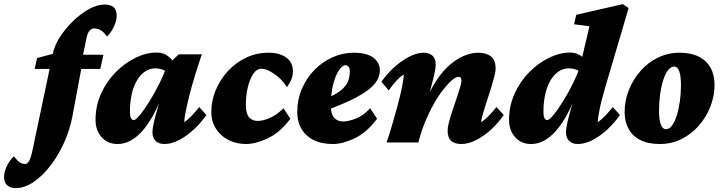

<svg xmlns="http://www.w3.org/2000/svg" viewBox="-147 -704 3573 949"><path d="M24.4 -363.3 36.1 -417 116.2 -438.5 263.7 -433.6H364.3L348.6 -363.3ZM370.1 -681.6Q399.4 -681.6 414.6 -668.5Q429.7 -655.3 429.7 -626Q429.7 -601.6 416 -572.3Q402.3 -543 381.8 -523.4Q365.2 -546.9 350.1 -555.2Q335 -563.5 318.4 -563.5Q305.7 -563.5 295.4 -552.2Q285.2 -541 280.3 -514.6L263.7 -433.6L258.8 -385.7L210.9 -128.9Q198.2 -61.5 169.4 2Q140.6 65.4 101.6 115.7Q62.5 166 18.6 195.8Q-25.4 225.6 -68.4 225.6Q-96.7 225.6 -111.8 211.4Q-127 197.3 -127 169.9Q-127 145.5 -112.8 116.2Q-98.6 86.9 -78.1 68.4Q-61.5 90.8 -49.3 98.6Q-37.1 106.4 -24.4 106.4Q-15.6 106.4 -9.3 100.1Q-2.9 93.8 2.4 80.1Q7.8 66.4 12.7 43L114.3 -439.5Q122.1 -478.5 148.9 -520.5Q175.8 -562.5 213.4 -599.1Q251 -635.7 292 -658.7Q333 -681.6 370.1 -681.6Z M433.6 7.8Q385.7 7.8 355.5 -25.9Q325.2 -59.6 325.2 -111.3Q325.2 -180.7 352.5 -241.2Q379.9 -301.8 424.8 -347.2Q469.7 -392.6 522.9 -418.5Q576.2 -444.3 627.9 -444.3Q661.1 -444.3 685.1 -425.3Q709 -406.2 732.4 -372.1L688.5 -341.8Q673.8 -353.5 656.2 -359.9Q638.7 -366.2 620.1 -366.2Q592.8 -366.2 569.8 -350.6Q546.9 -335 529.8 -306.2Q512.7 -277.3 503.9 -237.8Q495.1 -198.2 495.1 -150.4Q495.1 -131.8 500 -121.1Q504.9 -110.4 514.6 -110.4Q523.4 -110.4 544.9 -136.2Q566.4 -162.1 592.8 -204.6Q619.1 -247.1 644 -297.9Q668.9 -348.6 683.6 -399.4L704.1 -404.3L736.3 -435.5H850.6Q833 -383.8 816.9 -331.5Q800.8 -279.3 789.1 -232.4Q777.3 -185.5 770.5 -150.9Q763.7 -116.2 763.7 -99.6Q780.3 -111.3 799.3 -130.9Q818.4 -150.4 837.9 -174.8L873 -135.7Q848.6 -99.6 813.5 -66.4Q778.3 -33.2 739.7 -12.7Q701.2 7.8 665 7.8Q637.7 7.8 622.1 -7.8Q606.4 -23.4 606.4 -50.8Q606.4 -67.4 613.3 -98.1Q620.1 -128.9 633.8 -175.8Q647.5 -222.7 668 -286.1H673.8Q644.5 -194.3 606.9 -128.4Q569.3 -62.5 525.9 -27.3Q482.4 7.8 433.6 7.8Z M1145.5 -364.3Q1121.1 -364.3 1103.5 -336.9Q1085.9 -309.6 1076.7 -267.6Q1067.4 -225.6 1068.4 -181.6Q1069.3 -139.6 1085 -123Q1100.6 -106.4 1127 -106.4Q1153.3 -106.4 1187 -121.1Q1220.7 -135.7 1253.9 -168.9L1288.1 -117.2Q1237.3 -48.8 1176.8 -20.5Q1116.2 7.8 1068.4 7.8Q1021.5 7.8 982.9 -11.7Q944.3 -31.2 920.9 -66.9Q897.5 -102.5 897.5 -150.4Q897.5 -205.1 918.9 -257.3Q940.4 -309.6 978.5 -351.6Q1016.6 -393.6 1068.4 -418.5Q1120.1 -443.4 1180.7 -443.4Q1235.4 -443.4 1268.1 -419.4Q1300.8 -395.5 1300.8 -351.6Q1300.8 -330.1 1292.5 -310.1Q1284.2 -290 1271.5 -273.4Q1244.1 -315.4 1207 -339.8Q1169.9 -364.3 1145.5 -364.3Z M1500 7.8Q1415 7.8 1368.7 -35.2Q1322.3 -78.1 1322.3 -150.4Q1322.3 -211.9 1345.2 -265.1Q1368.2 -318.4 1407.2 -358.4Q1446.3 -398.4 1496.6 -420.9Q1546.9 -443.4 1601.6 -443.4Q1665 -443.4 1697.8 -419.4Q1730.5 -395.5 1730.5 -355.5Q1730.5 -338.9 1722.7 -318.4Q1714.8 -297.9 1689.9 -273.9Q1665 -250 1613.3 -222.2Q1561.5 -194.3 1473.6 -162.1V-220.7Q1522.5 -242.2 1545.4 -263.7Q1568.4 -285.2 1575.2 -307.6Q1582 -330.1 1582 -351.6Q1582 -367.2 1575.7 -374.5Q1569.3 -381.8 1560.5 -381.8Q1545.9 -381.8 1528.8 -357.4Q1511.7 -333 1500 -288.1Q1488.3 -243.2 1488.3 -181.6Q1488.3 -139.6 1504.9 -121.6Q1521.5 -103.5 1548.8 -103.5Q1574.2 -103.5 1611.3 -117.7Q1648.4 -131.8 1682.6 -168.9L1716.8 -117.2Q1666 -48.8 1606 -20.5Q1545.9 7.8 1500 7.8Z M2132.8 7.8Q2101.6 7.8 2083.5 -7.3Q2065.4 -22.5 2065.4 -59.6Q2065.4 -75.2 2072.3 -101.1Q2079.1 -127 2089.4 -157.7Q2099.6 -188.5 2109.9 -218.3Q2120.1 -248 2127 -271.5Q2133.8 -294.9 2133.8 -305.7Q2133.8 -324.2 2119.1 -324.2Q2106.4 -324.2 2086.9 -307.6Q2067.4 -291 2043.9 -261.2Q2020.5 -231.4 1997.6 -190.9Q1974.6 -150.4 1954.6 -102.1Q1934.6 -53.7 1920.9 0H1763.7Q1775.4 -33.2 1789.6 -81.1Q1803.7 -128.9 1817.4 -179.2Q1831.1 -229.5 1839.8 -272Q1848.6 -314.5 1848.6 -335.9Q1830.1 -324.2 1812 -304.7Q1793.9 -285.2 1774.4 -256.8L1738.3 -299.8Q1762.7 -335.9 1798.3 -368.7Q1834 -401.4 1873 -422.4Q1912.1 -443.4 1948.2 -443.4Q1974.6 -443.4 1990.7 -428.7Q2006.8 -414.1 2006.8 -384.8Q2006.8 -371.1 1999.5 -336.9Q1992.2 -302.7 1978.5 -253.9Q1964.8 -205.1 1944.3 -146.5H1938.5Q1961.9 -225.6 1995.1 -282.2Q2028.3 -338.9 2066.4 -374.5Q2104.5 -410.2 2143.1 -426.8Q2181.6 -443.4 2215.8 -443.4Q2255.9 -443.4 2279.3 -425.3Q2302.7 -407.2 2302.7 -364.3Q2302.7 -349.6 2295.4 -322.3Q2288.1 -294.9 2277.8 -261.7Q2267.6 -228.5 2256.8 -196.3Q2246.1 -164.1 2238.8 -138.2Q2231.4 -112.3 2231.4 -99.6Q2249 -111.3 2268.1 -130.9Q2287.1 -150.4 2306.6 -174.8L2342.8 -135.7Q2318.4 -99.6 2283.2 -66.4Q2248 -33.2 2208.5 -12.7Q2168.9 7.8 2132.8 7.8Z M2477.5 7.8Q2429.7 7.8 2399.4 -25.9Q2369.1 -59.6 2369.1 -111.3Q2369.1 -180.7 2396.5 -241.2Q2423.8 -301.8 2468.8 -347.2Q2513.7 -392.6 2566.9 -418.5Q2620.1 -444.3 2671.9 -444.3Q2703.1 -444.3 2728 -425.3Q2752.9 -406.2 2776.4 -372.1L2732.4 -341.8Q2717.8 -353.5 2700.2 -359.9Q2682.6 -366.2 2664.1 -366.2Q2636.7 -366.2 2613.8 -350.6Q2590.8 -335 2573.7 -306.2Q2556.6 -277.3 2547.9 -237.8Q2539.1 -198.2 2539.1 -150.4Q2539.1 -131.8 2543.9 -121.1Q2548.8 -110.4 2558.6 -110.4Q2567.4 -110.4 2588.9 -136.2Q2610.4 -162.1 2636.7 -204.6Q2663.1 -247.1 2688 -297.9Q2712.9 -348.6 2727.5 -399.4L2728.5 -413.1L2766.6 -574.2L2690.4 -584L2701.2 -630.9L2931.6 -683.6L2960 -664.1Q2950.2 -630.9 2941.4 -601.1Q2932.6 -571.3 2925.3 -545.4Q2918 -519.5 2910.2 -495.1L2847.7 -283.2Q2826.2 -210.9 2816.9 -165Q2807.6 -119.1 2807.6 -99.6Q2824.2 -111.3 2843.3 -130.9Q2862.3 -150.4 2881.8 -174.8L2917 -135.7Q2892.6 -99.6 2857.4 -66.4Q2822.3 -33.2 2783.7 -12.7Q2745.1 7.8 2709 7.8Q2681.6 7.8 2666 -7.8Q2650.4 -23.4 2650.4 -50.8Q2650.4 -67.4 2657.2 -98.1Q2664.1 -128.9 2677.7 -175.8Q2691.4 -222.7 2711.9 -286.1H2717.8Q2688.5 -194.3 2650.9 -128.4Q2613.3 -62.5 2569.8 -27.3Q2526.4 7.8 2477.5 7.8Z M3114.3 7.8Q3056.6 7.8 3018.1 -11.7Q2979.5 -31.2 2960 -66.9Q2940.4 -102.5 2940.4 -150.4Q2940.4 -206.1 2960.9 -258.3Q2981.4 -310.5 3018.1 -352.5Q3054.7 -394.5 3104.5 -418.9Q3154.3 -443.4 3211.9 -443.4Q3267.6 -443.4 3306.2 -424.3Q3344.7 -405.3 3364.7 -369.6Q3384.8 -334 3384.8 -284.2Q3384.8 -229.5 3364.3 -177.2Q3343.8 -125 3307.1 -83Q3270.5 -41 3221.2 -16.6Q3171.9 7.8 3114.3 7.8ZM3144.5 -65.4Q3161.1 -65.4 3174.8 -84Q3188.5 -102.5 3198.2 -133.8Q3208 -165 3213.4 -203.6Q3218.8 -242.2 3218.8 -283.2Q3218.8 -328.1 3210.4 -351.6Q3202.1 -375 3185.5 -375Q3168.9 -375 3154.8 -356.9Q3140.6 -338.9 3130.9 -307.6Q3121.1 -276.4 3115.7 -237.3Q3110.4 -198.2 3110.4 -157.2Q3110.4 -112.3 3119.1 -88.9Q3127.9 -65.4 3144.5 -65.4Z"/></svg>

Font: Crimson Pro Black
Style: Italic
Weight: 900
Italic angle: -12°
Designer: Jacques Le Bailly
Foundry: Baron von Fonthausen
Version: Version 1.003